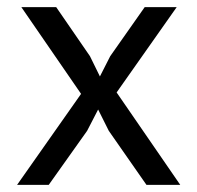

<svg xmlns="http://www.w3.org/2000/svg" viewBox="-20 -520 555 540"><path d="M28 0ZM208 -256 40 -500H138L233 -362L261 -305L290 -362L387 -500H477L308 -260L487 0H392L286 -152L256 -212L225 -152L117 0H28Z"/></svg>

Font: PT Sans
Style: Regular
Weight: 400
Version: Version 2.003W OFL; ttfautohint (v1.6)